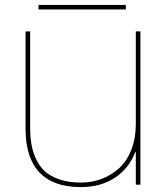

<svg xmlns="http://www.w3.org/2000/svg" viewBox="-20 -759 687 789"><path d="M557.1 -629.9V0H538.1V-134.8H536.1Q511.2 -68.4 453.1 -29.3Q395 9.8 312 9.8Q199.2 9.8 142.1 -50.5Q85 -110.8 85 -229V-629.9H104V-234.9Q104 -197.3 109.1 -166.5Q114.3 -135.7 128.2 -105.5Q142.1 -75.2 164.8 -54.7Q187.5 -34.2 224.9 -21.5Q262.2 -8.8 312 -8.8Q357.9 -8.8 398.4 -24.2Q439 -39.6 470.5 -68.6Q502 -97.7 520 -144.3Q538.1 -190.9 538.1 -249V-629.9ZM497.1 -738.8V-720.2H138.2V-738.8Z"/></svg>

Font: Sinkin Sans 100 Thin
Style: Regular
Weight: 100
Designer: Keith Bates
Foundry: K-Type
Version: Sinkin Sans (version 1.0)  by Keith Bates   •   © 2014   www